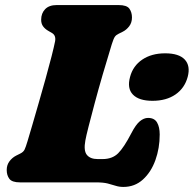

<svg xmlns="http://www.w3.org/2000/svg" viewBox="-20 -720 765 758"><path d="M358.5 0H59Q27.5 0 17 -14Q6.5 -28 6.5 -49Q6.5 -68.5 17.2 -83Q28 -97.5 43.5 -105.5L59.5 -113.5Q72 -119.5 76.8 -129Q81.5 -138.5 88.5 -162Q95 -183.5 106.8 -223.8Q118.5 -264 132.5 -312.5Q146.5 -361 160 -409.5Q173.5 -458 183.5 -497.2Q193.5 -536.5 197.5 -557Q201.5 -580 185.5 -589.5L171 -598Q158.5 -605 150.5 -615.5Q142.5 -626 142.5 -642Q142.5 -667.5 158.2 -683.8Q174 -700 203.5 -700H448.5Q480.5 -700 490.8 -685.8Q501 -671.5 501 -651Q501 -630.5 490 -616.2Q479 -602 465 -595L448 -586.5Q438.5 -582 433.5 -575Q428.5 -568 421.5 -546Q403 -486 385.5 -425.8Q368 -365.5 353.8 -312.5Q339.5 -259.5 329.8 -221Q320 -182.5 317 -165.5Q309.5 -125 323 -108.5Q336.5 -92 365.5 -92H385Q423.5 -92 446.5 -115Q469.5 -138 498.5 -194Q516 -228 532 -241.2Q548 -254.5 564.5 -254.5Q589.5 -254.5 600 -236.5Q610.5 -218.5 610.5 -189Q610.5 -135 593.5 -87.8Q576.5 -40.5 544.2 -11.2Q512 18 467 18Q450.5 18 436.8 13.5Q423 9 405.5 4.5Q388 0 358.5 0ZM582 -322Q528.5 -322 504.8 -346.5Q481 -371 493.5 -416.5Q505 -460 541.8 -484.8Q578.5 -509.5 632 -509.5Q686.5 -509.5 709.5 -484.8Q732.5 -460 721 -416.5Q709 -372 672.8 -347Q636.5 -322 582 -322Z"/></svg>

Font: Fraunces 9pt S100 Black
Style: Italic
Weight: 900
Italic angle: -16°
Version: Version 1.000; ttfautohint (v1.8.3)